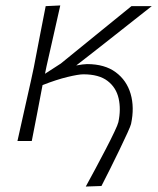

<svg xmlns="http://www.w3.org/2000/svg" viewBox="-20 -517 581 704"><path d="M294.5 167Q310.5 138 330 101.5Q349.5 65 368 29.5Q386.5 -6 399.2 -33Q412 -60 414 -69Q424 -116 415 -156Q406 -196 374.5 -220.2Q343 -244.5 285.5 -244.5Q268 -244.5 227.5 -234.8Q187 -225 136 -205Q125.5 -149 116.2 -101Q107 -53 96.5 0H44Q56.5 -56 68 -107.5Q79.5 -159 93.5 -221L104 -270Q116 -332.5 126.2 -385.5Q136.5 -438.5 147.5 -494.5L201 -497Q188.5 -441.5 176.2 -387Q164 -332.5 150.5 -273.5L145 -246.5L203 -284Q289.5 -354.5 350.8 -404.2Q412 -454 462 -494.5H536.5Q512.5 -475.5 475.5 -446.5Q438.5 -417.5 397.8 -385.2Q357 -353 320.2 -324.2Q283.5 -295.5 259.5 -277Q287 -282 299 -282Q364 -282 404.2 -252.2Q444.5 -222.5 459 -172.8Q473.5 -123 460.5 -62.5Q459 -55.5 447.2 -29.5Q435.5 -3.5 418.5 31.5Q401.5 66.5 383.8 102.2Q366 138 352 165Z"/></svg>

Font: Commissioner Loud ExtraLight
Style: Italic
Weight: 200
Italic angle: -12°
Designer: Kostas Bartsokas
Foundry: Kostas Bartsokas
Version: Version 1.000; ttfautohint (v1.8.3)